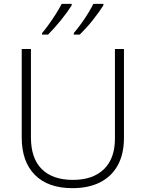

<svg xmlns="http://www.w3.org/2000/svg" viewBox="-20 -969 758 999"><path d="M625 -252Q625 -168 593 -109.5Q561 -51 501 -20.5Q441 10 357 10Q230 10 161.5 -59Q93 -128 93 -254V-714H141V-254Q141 -145 197.5 -89Q254 -33 360 -33Q463 -33 520.5 -88.5Q578 -144 578 -247V-714H625ZM518 -941Q508 -925 493.5 -905Q479 -885 462.5 -864Q446 -843 428.5 -824Q411 -805 395 -789H364V-797Q381 -817 400.5 -843.5Q420 -870 437.5 -898.5Q455 -927 466 -949H518ZM353 -941Q343 -925 328.5 -905Q314 -885 297 -864Q280 -843 263 -824Q246 -805 230 -789H199V-797Q216 -817 235 -843.5Q254 -870 272 -898.5Q290 -927 301 -949H353Z"/></svg>

Font: Noto Sans Syriac Eastern ExtraLight
Style: Regular
Weight: 250
Designer: Patrick Giasson and the Monotype Design Team
Foundry: Monotype Imaging Inc.
Version: Version 3.001